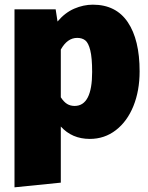

<svg xmlns="http://www.w3.org/2000/svg" viewBox="-20 -574 634 821"><path d="M577 -269Q577 -186 550.5 -120.5Q524 -55 475.5 -17.5Q427 20 364 20Q288 20 240 -33V207L42 227V-534H218L226 -482Q258 -520 297.5 -537Q337 -554 377 -554Q476 -554 526.5 -479Q577 -404 577 -269ZM374 -266Q374 -327 366 -359Q358 -391 344.5 -401.5Q331 -412 310 -412Q268 -412 240 -362V-158Q253 -138 267 -129.5Q281 -121 299 -121Q374 -121 374 -266Z"/></svg>

Font: FiraGO Heavy
Style: Regular
Weight: 900
Designer: bBox Type
Foundry: bBox Type GmbH
Version: Version 1.001